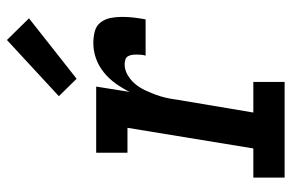

<svg xmlns="http://www.w3.org/2000/svg" viewBox="-160 -660 821 540"><g transform="rotate(-90 250.0 -390.5)"><path d="M20 0V-88H102L160 -442H90V-530H276L261 -436Q271 -456 284.5 -475Q298 -494 316 -508.5Q334 -523 355 -530.5Q376 -538 398 -538Q415 -538 431 -534Q447 -530 456.5 -517.5Q466 -505 469 -489.5Q472 -474 472 -457Q472 -440 470 -423.5Q468 -407 465 -391H363Q365 -397 365.5 -403.5Q366 -410 366 -417Q366 -424 365 -430Q364 -436 361 -441Q358 -446 351.5 -448Q345 -450 339 -450Q323 -450 308.5 -441.5Q294 -433 283.5 -420.5Q273 -408 266 -393Q259 -378 253.5 -363.5Q248 -349 244.5 -333.5Q241 -318 239 -302L203 -88H289V0ZM298 -585 249 -635 407 -781 468 -719Z"/></g></svg>

Font: Iosevka Curly Slab SmBdObl
Style: Regular
Weight: 600
Italic angle: -9°
Monospace: yes
Designer: Belleve Invis
Foundry: Belleve Invis
Version: Version 11.0.0; ttfautohint (v1.8.3)